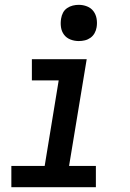

<svg xmlns="http://www.w3.org/2000/svg" viewBox="-20 -775 540 795"><path d="M27 0V-88H165L223 -442H112V-530H339L266 -88H377V0ZM306 -605Q288 -605 271.5 -611.5Q255 -618 245 -631.5Q235 -645 232.5 -662.5Q230 -680 233 -698Q235 -711 241 -722.5Q247 -734 258 -741.5Q269 -749 281.5 -752Q294 -755 306 -755Q324 -755 340.5 -748.5Q357 -742 367 -728.5Q377 -715 380 -697.5Q383 -680 380 -662Q378 -649 371.5 -637.5Q365 -626 354.5 -618.5Q344 -611 331.5 -608Q319 -605 306 -605Z"/></svg>

Font: Iosevka Curly Semibold Oblique
Style: Regular
Weight: 600
Italic angle: -9°
Monospace: yes
Designer: Belleve Invis
Foundry: Belleve Invis
Version: Version 11.1.0; ttfautohint (v1.8.3)